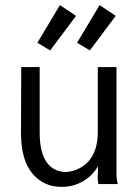

<svg xmlns="http://www.w3.org/2000/svg" viewBox="-20 -719 540 750"><path d="M63 -457H135V-202Q135 -158 143 -128.5Q151 -99 165.5 -81Q180 -63 198.5 -55Q217 -47 239 -47Q263 -49 285 -59Q307 -69 324.5 -87.5Q342 -106 352 -135Q362 -164 362 -205V-457H435V-41Q435 -18 440 0H364Q363 -7 362 -15.5Q361 -24 362 -35L363 -70Q341 -32 303.5 -10.5Q266 11 221 11Q186 11 158 -1.5Q130 -14 107.5 -40Q85 -66 73.5 -106Q62 -146 62 -202ZM214 -699 277 -657 176 -522 126 -552ZM369 -699 432 -657 331 -522 281 -552Z"/></svg>

Font: InconsolataGo
Style: Regular
Weight: 400
Designer: Raph Levien, Kirill Tkachev
Foundry: Cyreal
Version: Version 1.013